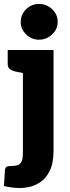

<svg xmlns="http://www.w3.org/2000/svg" viewBox="-50 -772 356 972"><path d="M53 180Q33 180 10 177Q-13 174 -30 170L-25 90Q-24 78 -17.5 73Q-11 68 11 68Q32 68 44 62Q56 56 61 41.5Q66 27 66 1V-519H221V-10Q221 55 201.5 93.5Q182 132 153.5 150.5Q125 169 97.5 174.5Q70 180 53 180ZM86 -519 72 -401 28 -410Q10 -414 -0.5 -422.5Q-11 -431 -11 -448V-519ZM147 -571Q110 -571 82.5 -597.5Q55 -624 55 -661Q55 -699 82.5 -725.5Q110 -752 147 -752Q186 -752 214 -725.5Q242 -699 242 -661Q242 -624 213.5 -597.5Q185 -571 147 -571Z"/></svg>

Font: Aleo Black
Style: Regular
Weight: 900
Designer: Alessio Laiso
Foundry: Alessio Laiso
Version: Version 2.001;gftools[0.9.29]